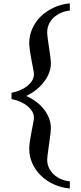

<svg xmlns="http://www.w3.org/2000/svg" viewBox="-20 -844 485 1144"><path d="M396 279.3Q342.8 273.9 298.3 253.2Q253.9 232.4 221.9 200.4Q189.9 168.5 172.1 128.2Q154.3 87.9 154.3 43.5Q154.3 21.5 158.7 -6.6Q163.1 -34.7 168.2 -61.3Q173.3 -87.9 177.7 -110.1Q182.1 -132.3 182.1 -143.1Q182.1 -162.1 171.9 -179.7Q161.6 -197.3 143.8 -211.9Q126 -226.6 101.6 -237.5Q77.1 -248.5 48.8 -253.9V-291.5Q76.7 -296.4 100.8 -306.9Q125 -317.4 143.1 -331.8Q161.1 -346.2 171.6 -364Q182.1 -381.8 182.1 -401.9Q182.1 -411.6 177.7 -433.6Q173.3 -455.6 168.2 -482.7Q163.1 -509.8 158.7 -537.8Q154.3 -565.9 154.3 -587.9Q154.3 -631.8 171.9 -672.1Q189.5 -712.4 221.4 -744.4Q253.4 -776.4 297.9 -797.6Q342.3 -818.8 396 -824.2V-781.2Q367.7 -778.3 343 -767.3Q318.4 -756.3 300 -739.3Q281.7 -722.2 271.5 -700Q261.2 -677.7 261.2 -652.3Q261.2 -638.2 264.6 -613Q268.1 -587.9 272.2 -560.1Q276.4 -532.2 279.8 -506.6Q283.2 -481 283.2 -465.8Q283.2 -439 272.9 -411.1Q262.7 -383.3 243.4 -357.7Q224.1 -332 197 -310.1Q169.9 -288.1 136.2 -272Q168 -258.3 194.8 -238.3Q221.7 -218.3 241.5 -193.4Q261.2 -168.5 272.2 -139.6Q283.2 -110.8 283.2 -79.6Q283.2 -70.3 281.5 -55.2Q279.8 -40 277.3 -22Q274.9 -3.9 272.2 15.6Q269.5 35.2 267.1 53Q264.6 70.8 262.9 85.4Q261.2 100.1 261.2 108.4Q261.2 133.8 271.7 156Q282.2 178.2 300.5 195.3Q318.8 212.4 343.3 223.1Q367.7 233.9 396 236.3Z"/></svg>

Font: XB Niloofar
Style: Bold
Weight: 700
Designer: Behnam
Foundry: Irmug
Version: Version 7.201 2008